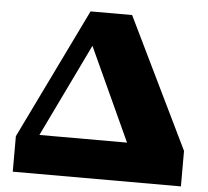

<svg xmlns="http://www.w3.org/2000/svg" viewBox="-51 -765 887 819"><g transform="rotate(5 392.5 -355.0)"><path d="M33 0V-152L304 -710H482L753 -152V0ZM539 -98 297 -625 383 -685 107 -113 74 -166H672Z"/></g></svg>

Font: Roboto Serif Black
Style: Regular
Weight: 900
Designer: Greg Gazdowicz
Foundry: Commercial Type
Version: Version 1.008